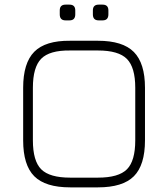

<svg xmlns="http://www.w3.org/2000/svg" viewBox="-20 -809 726 829"><path d="M263 -721Q238 -721 238 -747V-764Q238 -789 263 -789H280Q305 -789 305 -764V-747Q305 -721 280 -721ZM406 -721Q381 -721 381 -747V-764Q381 -789 406 -789H423Q448 -789 448 -764V-747Q448 -721 423 -721ZM283 0Q176 0 128 -48Q80 -96 80 -203V-430Q80 -537 128 -585.5Q176 -634 282 -633H403Q510 -633 558 -584.5Q606 -536 606 -430V-203Q606 -96 558 -48Q510 0 403 0ZM122 -203Q122 -114 158 -78Q194 -42 283 -42H403Q492 -42 528 -78Q564 -114 564 -203V-430Q564 -518 528 -554.5Q492 -591 403 -591H282Q194 -592 158 -555.5Q122 -519 122 -430Z"/></svg>

Font: Jura Light
Style: Regular
Weight: 300
Designer: Daniel Johnson, Alexei Vanyashin
Foundry: Daniel Johnson
Version: Version 5.103